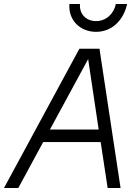

<svg xmlns="http://www.w3.org/2000/svg" viewBox="-48 -945 696 965"><path d="M-28 0H44L169 -231H458L493 0H558L452 -700H351ZM435 -785C512 -785 572 -840 591 -925H534C524 -874 484 -839 435 -839C384 -839 350 -875 354 -925H301C294 -847 352 -785 435 -785ZM203 -294 395 -648 448 -294Z"/></svg>

Font: Uncut Sans Book Italic
Style: Regular
Weight: 350
Italic angle: -11°
Designer: Kasper Nordkvist
Foundry: UNCUT.wtf
Version: Version 1.304;Glyphs 3.2 (3246)